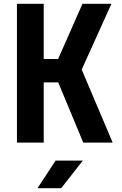

<svg xmlns="http://www.w3.org/2000/svg" viewBox="-20 -750 640 1010"><path d="M69.1 0V-730H210V-439.8H285.8L413.8 -730H566.1L409.8 -383.9L572.7 0H417.9L286.2 -316.6H210V0ZM177.3 240 272.3 95H415.5L302 240Z"/></svg>

Font: JetBrains Mono
Style: Regular
Weight: 400
Monospace: yes
Designer: Philipp Nurullin, Konstantin Bulenkov
Foundry: JetBrains
Version: Version 2.305